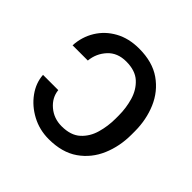

<svg xmlns="http://www.w3.org/2000/svg" viewBox="-144 -675 822 822"><g transform="rotate(45 267.0 -264.0)"><path d="M42.6 -167.6H134.9Q139.2 -126.1 173.3 -97.1Q207.4 -68.2 254.3 -68.2Q309.7 -68.2 340.2 -96.1Q370.7 -123.9 382.8 -166.7Q394.9 -209.5 394.9 -254.3V-274.1Q394.9 -318.9 382.5 -361.7Q370 -404.5 339.5 -432.4Q308.9 -460.2 254.3 -460.2Q201 -460.2 170.1 -426.3Q139.2 -392.4 134.9 -346.6H42.6Q45.5 -399.9 72.1 -443.4Q98.7 -486.9 145.2 -512.6Q191.8 -538.4 254.3 -538.4Q335.2 -538.4 387.8 -501.6Q440.3 -464.8 465.9 -404.7Q491.5 -344.5 491.5 -274.1V-254.3Q491.5 -183.9 465.9 -123.8Q440.3 -63.6 387.8 -26.8Q335.2 9.9 254.3 9.9Q198.2 9.9 151.1 -15.3Q104 -40.5 74.8 -81Q45.5 -121.4 42.6 -167.6Z"/></g></svg>

Font: Inter UI
Style: Regular
Weight: 400
Designer: Rasmus Andersson
Foundry: rsms
Version: Version 2.2